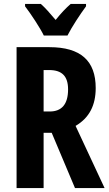

<svg xmlns="http://www.w3.org/2000/svg" viewBox="-20 -953 552 973"><path d="M202 -773H322C343 -815 387 -882 416 -921V-933H338C312 -910 291 -888 262 -852C234 -885 209 -914 187 -933H107V-921C137 -882 183 -812 202 -773ZM230 -714H64V0H201V-280H242L360 0H510L363 -315C433 -356 465 -420 465 -507C465 -645 389 -714 230 -714ZM229 -598C294 -598 325 -567 325 -500C325 -425 293 -388 232 -388H201V-598Z"/></svg>

Font: Noto Sans Lao Looped ExtraCondensed
Style: Bold
Weight: 700
Width: 2
Designer: Mark Frömberg, Ben Mitchell
Foundry: The Fontpad Ltd
Version: Version 1.002